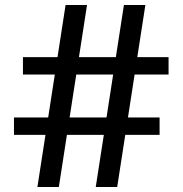

<svg xmlns="http://www.w3.org/2000/svg" viewBox="-20 -750 732 770"><path d="M130 0 243 -730H329L216 0ZM364 0 477 -730H563L450 0ZM36 -209V-279H620V-209ZM72 -451V-521H656V-451Z"/></svg>

Font: SVN-Sora Variable
Style: Regular
Weight: 400
Designer: Jonathan Barnbrook, Julián Moncada
Foundry: Barnbrook Fonts
Version: Version 2.000 - Viet hoa boi STYLEno.1 Fonts